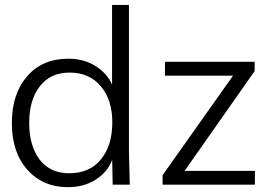

<svg xmlns="http://www.w3.org/2000/svg" viewBox="-20 -753 1120 783"><path d="M1019.5 0V-56.2H732.9L1018.6 -463.4V-501H652.8V-444.3H930.2L643.1 -38.6V0ZM262.7 -46.4C210.4 -46.4 170.4 -64.9 141.6 -102.1C113.3 -139.6 99.1 -189.5 99.1 -252.4C99.1 -314.5 113.8 -364.3 142.6 -401.4C171.4 -438.5 211.9 -457 263.7 -457C317.4 -457 359.9 -438.5 391.1 -401.4C422.4 -364.3 438 -315.4 438 -254.4C438 -190.9 422.4 -140.1 391.1 -102.5C360.4 -64.9 317.4 -46.4 262.7 -46.4ZM256.3 10.3C300.8 10.3 338.9 0 371.1 -21C403.3 -42 425.3 -68.4 437.5 -101.1L439.5 0H509.3C507.3 -64.5 506.3 -107.9 505.9 -130.4V-732.9H437V-407.7C423.8 -438.5 401.4 -463.9 369.1 -483.9C336.9 -503.9 300.3 -513.7 258.8 -513.7C188 -513.7 131.8 -489.7 90.3 -441.4C48.8 -393.6 28.3 -330.1 28.3 -251.5C28.3 -171.9 49.3 -108.4 91.3 -61C133.3 -13.7 188.5 10.3 256.3 10.3Z"/></svg>

Font: Ride Light
Style: Regular
Weight: 300
Version: Version 3.000